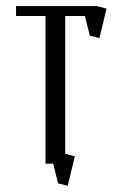

<svg xmlns="http://www.w3.org/2000/svg" viewBox="-20 -532 424 624"><path d="M32.2 -480V-512.2H294.9L326.2 -503.9L303.2 -408.2L272 -416L255.9 -480H191.9V-32.2L223.1 -23.9L200.2 71.8L168.9 64L152.8 0H127.9V-480Z"/></svg>

Font: Gawaa
Style: Regular
Weight: 400
Designer: T. Christopher White
Version: Version 1.0